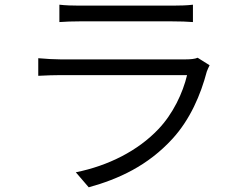

<svg xmlns="http://www.w3.org/2000/svg" viewBox="-20 -760 1040 818"><path d="M822 -514C812 -509 791 -507 770 -507H238C211 -507 178 -509 143 -512V-437C178 -439 214 -440 238 -440H777C759 -364 717 -275 655 -210C568 -118 442 -54 303 -26L358 38C485 3 610 -54 715 -169C790 -251 835 -356 861 -455C863 -462 869 -473 873 -482ZM233 -666C259 -668 289 -669 319 -669H713C747 -669 779 -668 802 -666V-740C779 -737 746 -736 715 -736H319C288 -736 259 -737 233 -740Z"/></svg>

Font: Genne Gothic Normal
Style: Regular
Weight: 350
Designer: Ryoko NISHIZUKA (kana & ideographs); Paul D. Hunt (Latin, Greek & Cyrillic); Wenlong ZHANG (bopomofo); Sandoll Communica
Foundry: Adobe Systems Incorporated
Version: Version 1.004;PS 1.004;hotconv 16.6.51;makeotf.lib2.5.65220